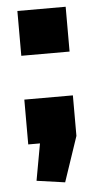

<svg xmlns="http://www.w3.org/2000/svg" viewBox="-50 -532 363 717"><g transform="rotate(-5 132.0 -173.5)"><path d="M222 -168V-16L165 153L59 138L84 0H40V-168ZM224 -500V-332H43V-500Z"/></g></svg>

Font: Pathway Extreme 28pt ExtraBold
Style: Regular
Weight: 800
Designer: Eduardo Rodriguez Tunni
Foundry: Eduardo Rodriguez Tunni
Version: Version 1.001;gftools[0.9.26]